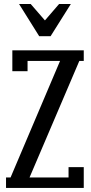

<svg xmlns="http://www.w3.org/2000/svg" viewBox="-20 -929 452 949"><path d="M330.1 -909.2 230 -750H173.8L74.2 -909.2H131.8L202.1 -828.1L272 -909.2ZM394 -680.2V-627.9H372.1L126 -51.8H318.8V-103H394V0H9.8V-51.8H32.2L276.9 -627.9H116.2V-577.1H41V-680.2Z"/></svg>

Font: Margherita Semibold
Style: Regular
Weight: 600
Designer: James Puckett
Foundry: Dunwich Type Founders
Version: Version 1.008;hotconv 1.0.109;makeotfexe 2.5.65596